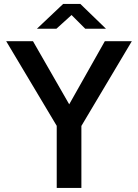

<svg xmlns="http://www.w3.org/2000/svg" viewBox="-20 -926 680 946"><path d="M259.5 0V-306L10.5 -723H142.5L321 -412L496.5 -723H629.5L381 -305.5V0ZM162 -784.5 291 -906.5H376L502 -784.5H400L332.5 -852L258 -784.5Z"/></svg>

Font: Public Sans Thin SemiBold
Style: Regular
Weight: 600
Version: Version 2.001